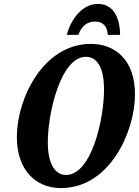

<svg xmlns="http://www.w3.org/2000/svg" viewBox="-20 -949 709 980"><path d="M321 -771H380C397 -819 427 -839 465 -839C503 -839 528 -817 530 -771H593C592 -865 555 -929 480 -929C398 -929 341 -848 321 -771ZM291 11C542 11 669 -280 669 -467C669 -645 566 -725 444 -725C200 -725 66 -445 66 -250C66 -80 163 11 291 11ZM317 -56C265 -56 224 -106 224 -223C224 -375 291 -659 418 -659C474 -659 511 -607 511 -492C511 -340 447 -56 317 -56Z"/></svg>

Font: Noto Serif Condensed Extra
Style: Italic
Weight: 800
Width: 3
Italic angle: -12°
Designer: Monotype Design Team
Foundry: Monotype Imaging Inc.
Version: Version 1.901